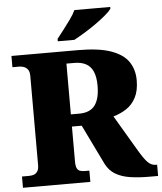

<svg xmlns="http://www.w3.org/2000/svg" viewBox="-61 -984 875 1036"><g transform="rotate(-5 376.5 -465.5)"><path d="M21 0V-61H59Q72 -61 84 -64.5Q96 -68 104.5 -80Q113 -92 113 -116V-597Q113 -622 103.5 -633.5Q94 -645 81.5 -649Q69 -653 59 -653H21V-714H382Q494 -714 560 -690.5Q626 -667 654.5 -624.5Q683 -582 683 -525Q683 -468 663.5 -431Q644 -394 612 -373Q580 -352 541 -341L655 -148Q682 -102 701.5 -81.5Q721 -61 746 -61H753V0H706Q648 0 602 -7Q556 -14 523 -33.5Q490 -53 471 -90L366 -306H313V-116Q313 -92 319 -80Q325 -68 336.5 -64.5Q348 -61 362 -61H386V0ZM358 -372Q417 -372 443.5 -407.5Q470 -443 470 -513Q470 -561 457 -590.5Q444 -620 418.5 -633.5Q393 -647 356 -647H313V-372ZM277 -784Q292 -803 312 -829Q332 -855 351.5 -882Q371 -909 381 -931H575V-921Q566 -908 542.5 -888Q519 -868 488 -846Q457 -824 425 -804.5Q393 -785 367 -771H277Z"/></g></svg>

Font: Noto Rashi Hebrew Black
Style: Regular
Weight: 900
Version: Version 1.006